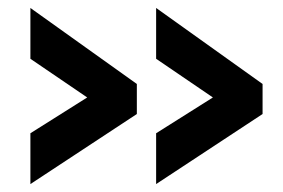

<svg xmlns="http://www.w3.org/2000/svg" viewBox="-20 -506 719 487"><path d="M327.1 -216.8 57.1 -39.1V-168L201.2 -258.8L57.1 -356.9V-485.8L327.1 -293ZM646 -216.8 376 -39.1V-168L520 -258.8L376 -356.9V-485.8L646 -293Z"/></svg>

Font: Rawline ExtraBold
Style: Regular
Weight: 800
Designer: Matt McInerney, Pablo Impallari, Rodrigo Fuenzalida
Foundry: Matt McInerney, Pablo Impallari, Rodrigo Fuenzalida
Version: Version 4.020;PS 004.020;hotconv 1.0.88;makeotf.lib2.5.64775